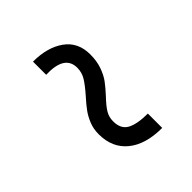

<svg xmlns="http://www.w3.org/2000/svg" viewBox="3 -572 573 573"><g transform="rotate(45 289.5 -285.5)"><path d="M268.1 -263.7Q243.7 -285.2 227.1 -295.4Q210.4 -305.7 190.4 -305.7Q136.7 -305.7 139.6 -225.1H84Q84 -285.6 111.1 -323.5Q138.2 -361.3 189.5 -361.3Q217.8 -361.3 239.7 -353.5Q261.7 -345.7 276.6 -334.7Q291.5 -323.7 311 -305.7Q331.5 -286.1 346.2 -277.1Q360.8 -268.1 379.4 -268.1Q411.6 -268.1 423.8 -290.8Q436 -313.5 436 -357.9H496.6Q496.6 -288.1 464.8 -249.3Q433.1 -210.4 376 -210.4Q353.5 -210.4 334.7 -218Q315.9 -225.6 301.5 -236.1Q287.1 -246.6 268.1 -263.7Z"/></g></svg>

Font: Decalotype Light
Style: Regular
Weight: 300
Designer: Alfredo Marco Pradil
Foundry: Alfredo Marco Pradil
Version: Version 1.0